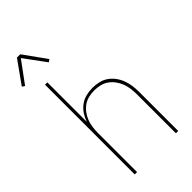

<svg xmlns="http://www.w3.org/2000/svg" viewBox="-321 -1036 1112 1112"><g transform="rotate(-45 234.5 -480.5)"><path d="M-15 -811 -31 -822 68 -961H95L195 -822L179 -811L82 -943ZM72 0V-735H91V-412Q100 -438 115 -460.5Q130 -483 152 -499Q174 -515 200.5 -521.5Q227 -528 253 -528Q279 -528 304.5 -522Q330 -516 351 -501.5Q372 -487 387.5 -466Q403 -445 412 -421Q421 -397 424.5 -371.5Q428 -346 428 -320V0H409V-320Q409 -343 406 -366.5Q403 -390 394.5 -412Q386 -434 372 -453Q358 -472 339 -485.5Q320 -499 296.5 -504.5Q273 -510 250 -510Q227 -510 203.5 -504.5Q180 -499 161 -485.5Q142 -472 128 -453Q114 -434 105.5 -412Q97 -390 94 -366.5Q91 -343 91 -320V0Z"/></g></svg>

Font: Iosevka SS18 Thin
Style: Regular
Weight: 100
Monospace: yes
Designer: Belleve Invis
Foundry: Belleve Invis
Version: Version 25.1.1; ttfautohint (v1.8.4)